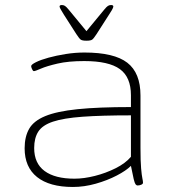

<svg xmlns="http://www.w3.org/2000/svg" viewBox="-20 -738 705 764"><path d="M270 6Q177 6 127.5 -33.5Q78 -73 78 -148Q78 -194 96 -225.5Q114 -257 160 -276Q206 -295 288.5 -303.5Q371 -312 501 -312V-359Q501 -431 457 -463Q413 -495 315 -495Q252 -495 209 -485Q166 -475 143 -465Q120 -455 115 -455Q111 -455 107.5 -463Q104 -471 104 -475Q104 -481 123 -490.5Q142 -500 173 -508.5Q204 -517 241.5 -523Q279 -529 316 -529Q434 -529 486.5 -488.5Q539 -448 539 -358V-150Q539 -96 541.5 -68Q544 -40 546.5 -28.5Q549 -17 549 -11Q549 -6 542 -3Q535 0 528 0Q523 0 519.5 -4.5Q516 -9 512 -25.5Q508 -42 501 -78Q482 -59 444.5 -39.5Q407 -20 361 -7Q315 6 270 6ZM276 -27Q314 -27 357.5 -38Q401 -49 440 -68.5Q479 -88 501 -114V-279Q384 -279 308.5 -273.5Q233 -268 191 -254Q149 -240 132.5 -214.5Q116 -189 116 -149Q116 -88 157.5 -57.5Q199 -27 276 -27ZM422 -718Q431 -718 431 -712Q431 -708 425 -697.5Q419 -687 414 -680L364 -602Q353 -585 347 -580.5Q341 -576 324 -576Q307 -576 301 -580.5Q295 -585 284 -602L234 -680Q230 -687 223.5 -697.5Q217 -708 217 -712Q217 -718 226 -718Q233 -718 238.5 -714.5Q244 -711 253 -700L324 -614L395 -700Q404 -711 409.5 -714.5Q415 -718 422 -718Z"/></svg>

Font: Asap Expanded Thin
Style: Regular
Weight: 100
Width: 7
Designer: Pablo Cosgaya
Foundry: Omnibus-Type
Version: Version 3.001; ttfautohint (v1.8.4.7-5d5b)